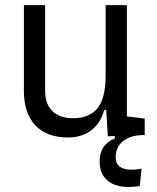

<svg xmlns="http://www.w3.org/2000/svg" viewBox="-20 -538 626 765"><path d="M492.7 207Q437.5 207 407.2 180.4Q377 153.8 377 105.5Q377 37.6 437.5 13.7V3.9L409.7 4.9L403.3 -99.6H395Q381.3 -47.4 343.5 -18.8Q305.7 9.8 250.5 9.8Q166.5 9.8 120.8 -38.8Q75.2 -87.4 75.2 -175.8V-517.6H159.7V-175.8Q159.7 -123.5 189 -95.2Q218.3 -66.9 271.5 -66.9Q335.4 -66.9 368.2 -106.4Q400.9 -146 400.9 -239.3V-517.6H485.4V-74.2L556.6 -65.4V0L539.6 0.5Q492.7 3.9 466.8 27.3Q440.9 50.8 440.9 88.4Q440.9 138.2 505.4 138.2Q522.9 138.2 543.9 133.8L537.1 202.6Q525.9 205.1 514.2 206.1Q502.4 207 492.7 207Z"/></svg>

Font: CaskaydiaMono NF SemiLight
Style: Regular
Weight: 350
Designer: Aaron Bell
Foundry: Saja Typeworks
Version: Version 2111.001; ttfautohint (v1.8.4);Nerd Fonts 3.1.1